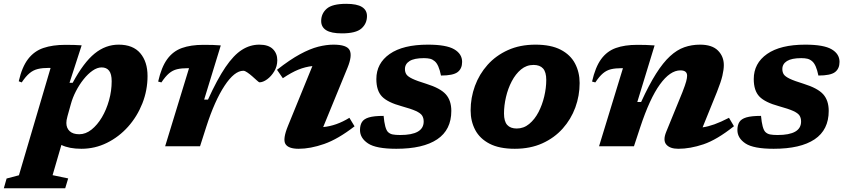

<svg xmlns="http://www.w3.org/2000/svg" viewBox="-73 -765 4418 1004"><path d="M283.5 168 268 219.5H-53L-38.5 168.5L26 151.5L191.5 -409.5Q188.5 -410 183.5 -410Q149 -410 125 -404.2Q101 -398.5 81.5 -382.2Q62 -366 40.5 -334L25 -340Q42 -415 74 -456.5Q106 -498 154.2 -514.2Q202.5 -530.5 268 -530.5Q295.5 -530.5 314 -530Q332.5 -529.5 354 -528L290.5 -332H307Q364.5 -438.5 421.8 -485Q479 -531.5 547.5 -531.5Q622.5 -531.5 660.5 -486.8Q698.5 -442 698.5 -367.5Q698.5 -293 671.5 -224.5Q644.5 -156 596.8 -102.5Q549 -49 486.2 -18Q423.5 13 352.5 13Q289 13 248 -7L202 151ZM280 -158Q276.5 -145 275.2 -137Q274 -129 274 -122Q274 -95.5 291.2 -79.2Q308.5 -63 341.5 -63Q375 -63 405.5 -87.2Q436 -111.5 459.8 -151.5Q483.5 -191.5 497.2 -240.8Q511 -290 511 -340Q511 -378 497.5 -395.2Q484 -412.5 458.5 -412.5Q435.5 -412.5 411 -395.5Q386.5 -378.5 364 -350.2Q341.5 -322 324 -288Q306.5 -254 297.5 -220.5Z M915.5 -408.5H909Q876 -408.5 853 -403Q830 -397.5 811 -381.5Q792 -365.5 771 -334L754 -338.5Q771 -414 801.5 -455.8Q832 -497.5 878.5 -514Q925 -530.5 989.5 -530.5Q1021 -530.5 1039.5 -530Q1058 -529.5 1081.5 -527.5L994.5 -244H1014.5Q1063 -350.5 1106 -413.8Q1149 -477 1191.8 -504.2Q1234.5 -531.5 1283 -531.5Q1330.5 -531.5 1353.8 -508.5Q1377 -485.5 1377 -450Q1377 -418.5 1361.2 -392.2Q1345.5 -366 1323.8 -350.2Q1302 -334.5 1283.5 -334.5Q1281 -334.5 1269.5 -345Q1258 -355.5 1245.5 -366.5Q1233 -377.5 1220.2 -386.2Q1207.5 -395 1199.5 -395Q1153 -395 1101.2 -316.5Q1049.5 -238 1006 -103L973 0H790.5Z M1606.5 -655Q1606.5 -694 1635.5 -719.5Q1664.5 -745 1737.5 -745Q1793.5 -745 1819.8 -728.5Q1846 -712 1846 -681Q1846 -641.5 1817 -616Q1788 -590.5 1715 -590.5Q1659 -590.5 1632.8 -607Q1606.5 -623.5 1606.5 -655ZM1433 -107 1560.5 -419.5Q1523.5 -415.5 1487.5 -401Q1451.5 -386.5 1406 -356L1375.5 -400Q1443 -453 1495.8 -481.5Q1548.5 -510 1591.2 -520.8Q1634 -531.5 1671 -531.5Q1740.5 -531.5 1755.2 -502.8Q1770 -474 1744.5 -411.5L1617 -100.5Q1686 -107 1754 -149L1781 -104.5Q1694.5 -37.5 1622.2 -12.2Q1550 13 1489 13Q1434.5 13 1419.5 -12.2Q1404.5 -37.5 1433 -107Z M1933 -159Q1939 -92 1955.5 -75Q1965.5 -65 1980.2 -62Q1995 -59 2019.5 -59Q2142.5 -59 2142.5 -129.5Q2142.5 -148 2134.2 -160.8Q2126 -173.5 2101.2 -184.8Q2076.5 -196 2027.5 -209.5Q1954 -229.5 1924.5 -260.2Q1895 -291 1895 -351.5Q1895 -434 1964.8 -482.8Q2034.5 -531.5 2164.5 -531.5Q2261 -531.5 2302.2 -507.2Q2343.5 -483 2343.5 -441.5Q2343.5 -406 2320 -388Q2296.5 -370 2233 -370Q2221.5 -427.5 2200 -445Q2189 -454.5 2175.8 -457.8Q2162.5 -461 2143.5 -461Q2093 -461 2068.8 -445.8Q2044.5 -430.5 2044.5 -404Q2044.5 -388 2051.8 -376.5Q2059 -365 2082.8 -353.5Q2106.5 -342 2155.5 -327Q2229.5 -304 2258.2 -271.8Q2287 -239.5 2287 -185Q2287 -86 2213.2 -36.5Q2139.5 13 1999 13Q1893.5 13 1851.5 -15Q1809.5 -43 1809.5 -85Q1809.5 -110 1819.5 -126.5Q1829.5 -143 1856 -151Q1882.5 -159 1933 -159Z M2727 -531.5Q2808 -531.5 2859 -505Q2910 -478.5 2934 -432.8Q2958 -387 2958 -331Q2958 -264.5 2935.5 -203Q2913 -141.5 2869.5 -92.8Q2826 -44 2763 -15.5Q2700 13 2619 13Q2538 13 2487 -13.5Q2436 -40 2412 -85.5Q2388 -131 2388 -187.5Q2388 -254 2410.5 -315.5Q2433 -377 2476.5 -425.8Q2520 -474.5 2583 -503Q2646 -531.5 2727 -531.5ZM2629 -93Q2665.5 -93 2694.2 -116.8Q2723 -140.5 2742.8 -178.5Q2762.5 -216.5 2773 -261Q2783.5 -305.5 2783.5 -347Q2783.5 -388 2766.8 -406.8Q2750 -425.5 2717 -425.5Q2680 -425.5 2651.5 -401.8Q2623 -378 2603 -339.8Q2583 -301.5 2572.8 -257.2Q2562.5 -213 2562.5 -171.5Q2562.5 -130.5 2579.2 -111.8Q2596 -93 2629 -93Z M3040 -334 3023 -338.5Q3040 -414 3070.5 -455.8Q3101 -497.5 3147.5 -514Q3194 -530.5 3258.5 -530.5Q3285 -530.5 3303.2 -530Q3321.5 -529.5 3350 -527.5L3259.5 -231.5H3279.5Q3320.5 -321 3357.5 -379.5Q3394.5 -438 3430.8 -471.2Q3467 -504.5 3505.5 -518Q3544 -531.5 3587.5 -531.5Q3650.5 -531.5 3681.2 -500.8Q3712 -470 3712 -424.5Q3712 -401.5 3704.5 -369Q3697 -336.5 3676 -284L3601 -99Q3629.5 -103 3662.5 -114.8Q3695.5 -126.5 3739 -149L3765 -105Q3675.5 -34 3605.8 -10.5Q3536 13 3474 13Q3430.5 13 3411.5 -8.8Q3392.5 -30.5 3410.5 -75L3495.5 -283Q3510.5 -321.5 3515.2 -339.5Q3520 -357.5 3520 -369Q3520 -397 3485 -397Q3431 -397 3377.8 -323.5Q3324.5 -250 3274.5 -98.5L3242 0H3059.5L3184.5 -408.5H3178Q3145 -408.5 3122 -403Q3099 -397.5 3080 -381.5Q3061 -365.5 3040 -334Z M3906.5 -159Q3912.5 -92 3929 -75Q3939 -65 3953.8 -62Q3968.5 -59 3993 -59Q4116 -59 4116 -129.5Q4116 -148 4107.8 -160.8Q4099.5 -173.5 4074.8 -184.8Q4050 -196 4001 -209.5Q3927.5 -229.5 3898 -260.2Q3868.5 -291 3868.5 -351.5Q3868.5 -434 3938.2 -482.8Q4008 -531.5 4138 -531.5Q4234.5 -531.5 4275.8 -507.2Q4317 -483 4317 -441.5Q4317 -406 4293.5 -388Q4270 -370 4206.5 -370Q4195 -427.5 4173.5 -445Q4162.5 -454.5 4149.2 -457.8Q4136 -461 4117 -461Q4066.5 -461 4042.2 -445.8Q4018 -430.5 4018 -404Q4018 -388 4025.2 -376.5Q4032.5 -365 4056.2 -353.5Q4080 -342 4129 -327Q4203 -304 4231.8 -271.8Q4260.5 -239.5 4260.5 -185Q4260.5 -86 4186.8 -36.5Q4113 13 3972.5 13Q3867 13 3825 -15Q3783 -43 3783 -85Q3783 -110 3793 -126.5Q3803 -143 3829.5 -151Q3856 -159 3906.5 -159Z"/></svg>

Font: Newsreader 6pt
Style: Bold Italic
Weight: 700
Italic angle: -17°
Designer: Hugues Gentile
Foundry: Production Type
Version: Version 1.003; ttfautohint (v1.8.3)